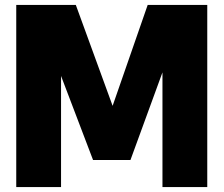

<svg xmlns="http://www.w3.org/2000/svg" viewBox="-20 -760 908 780"><path d="M580 -740H822V0H640V-466L510 -110H358L228 -451.5V0H46V-740H288L437.5 -330Z"/></svg>

Font: Encode Sans Condensed Black
Style: Regular
Weight: 900
Width: 3
Designer: Multiple Designers
Foundry: Impallari Type
Version: Version 2.000